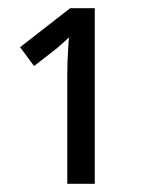

<svg xmlns="http://www.w3.org/2000/svg" viewBox="-20 -863 353 468"><path d="M211 -843V-415H144V-681Q144 -697 144.5 -712Q145 -727 146 -742Q147 -757 148 -772Q140 -764 132 -757Q124 -750 117 -744L63 -702L29 -748L151 -843Z"/></svg>

Font: Noto Sans Display Condensed
Style: Regular
Weight: 400
Width: 3
Designer: Monotype Design Team
Foundry: Monotype Imaging Inc.
Version: Version 2.003